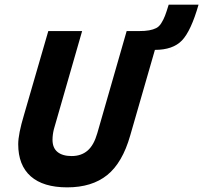

<svg xmlns="http://www.w3.org/2000/svg" viewBox="-20 -788 871 823"><path d="M397 -216.8 522.9 -654.8H575.2Q602.1 -654.8 619.4 -658Q636.7 -661.1 649.4 -667.5Q662.1 -673.8 671.4 -688.7Q680.7 -703.6 687.3 -720.5Q693.8 -737.3 703.1 -768.1H831.1Q798.8 -655.3 760 -614.7Q721.2 -574.2 644 -574.2L538.1 -207Q504.9 -90.3 439.5 -37.6Q374 15.1 268.1 15.1Q165.5 15.1 111.8 -32.2Q58.1 -79.6 58.1 -169.9Q58.1 -213.4 83 -295.9L187 -654.8H332L210.9 -233.9Q205.1 -210 205.1 -189Q205.1 -153.8 226.6 -136.5Q248 -119.1 287.1 -119.1Q328.1 -119.1 355.2 -142.3Q382.3 -165.5 397 -216.8Z"/></svg>

Font: IntelOne Mono Bold
Style: Italic
Weight: 700
Italic angle: -16°
Designer: Fred Shallcrass
Foundry: Frere-Jones Type LLC
Version: Version 1.200;hotconv 1.1.0;makeotfexe 2.6.0;FJTRelease1.2